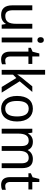

<svg xmlns="http://www.w3.org/2000/svg" viewBox="1256 -2056 810 3361"><g transform="rotate(90 1660.5 -375.0)"><path d="M481 -536H396V-255C396 -129 361 -63 259 -63C191 -63 159 -106 159 -195V-536H73V-186C73 -56 128 10 245 10C307 10 365 -16 395 -71H400L412 0H481Z M681 -738C651 -738 630 -720 630 -681C630 -644 651 -625 681 -625C709 -625 730 -644 730 -681C730 -719 709 -738 681 -738ZM722 -536H637V0H722Z M1039 -62C994 -62 968 -92 968 -153V-468H1099V-536H968V-659H915L885 -541L816 -511V-468H883V-148C883 -30 941 10 1020 10C1051 10 1085 3 1105 -6V-73C1088 -67 1062 -62 1039 -62Z M1286 -370V-760H1202V0H1286V-198L1345 -256L1502 0H1601L1403 -315L1589 -536H1491L1339 -349C1323 -329 1298 -294 1286 -276H1282C1284 -305 1286 -343 1286 -370Z M2106 -269C2106 -448 2017 -546 1883 -546C1740 -546 1659 -446 1659 -269C1659 -95 1747 10 1881 10C2023 10 2106 -95 2106 -269ZM1747 -269C1747 -400 1788 -473 1882 -473C1976 -473 2018 -400 2018 -269C2018 -138 1976 -62 1883 -62C1789 -62 1747 -138 1747 -269Z M2762 -546C2696 -546 2641 -518 2609 -458H2604C2583 -515 2535 -546 2460 -546C2400 -546 2347 -519 2318 -463H2313L2301 -536H2233V0H2318V-279C2318 -400 2346 -473 2441 -473C2505 -473 2536 -433 2536 -346V0H2620V-296C2620 -411 2655 -473 2744 -473C2807 -473 2838 -432 2838 -345V0H2923V-353C2923 -487 2870 -546 2762 -546Z M3236 -62C3191 -62 3165 -92 3165 -153V-468H3296V-536H3165V-659H3112L3082 -541L3013 -511V-468H3080V-148C3080 -30 3138 10 3217 10C3248 10 3282 3 3302 -6V-73C3285 -67 3259 -62 3236 -62Z"/></g></svg>

Font: Noto Sans Sinhala SemiCondensed
Style: Regular
Weight: 400
Width: 4
Designer: Jelle Bosma - Monotype Design Team
Foundry: Monotype Imaging Inc.
Version: Version 2.006